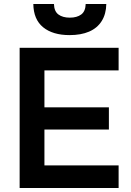

<svg xmlns="http://www.w3.org/2000/svg" viewBox="-20 -948 658 968"><path d="M79 0V-707H578V-593H204V-407H529V-295H204V-114H578V0ZM331 -771Q246 -771 197.5 -810.5Q149 -850 148 -928H252Q253 -891 274.5 -875Q296 -859 332 -859Q368 -859 389.5 -875Q411 -891 412 -928H516Q515 -877 492.5 -841.5Q470 -806 429 -788.5Q388 -771 331 -771Z"/></svg>

Font: Onest SemiBold
Style: Regular
Weight: 600
Designer: Dmitri Voloshin, Andrey Kudryavtsev
Foundry: Dmitri Voloshin, Andrey Kudryavtsev
Version: Version 1.000;gftools[0.9.33]